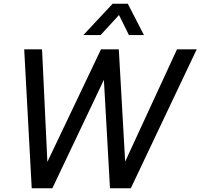

<svg xmlns="http://www.w3.org/2000/svg" viewBox="-20 -1003 1068 1023"><path d="M259 0H149L109 -740H204L235 -86L207 -87L518 -740H613L650 -87L621 -86L923 -740H1028L677 0H566L531 -623H555ZM516 -816H424L580 -983H661L747 -816H667L614 -923Z"/></svg>

Font: Be Vietnam Pro Variable Thin
Style: Italic
Weight: 100
Italic angle: -12°
Designer: Lam Bao, Tony Le, Vietanh Nguyen
Foundry: Yellow Type Foundry
Version: Version 1.002